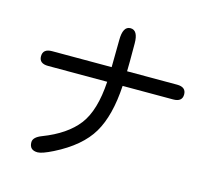

<svg xmlns="http://www.w3.org/2000/svg" viewBox="-116 -947 1232 1116"><g transform="rotate(15 500.0 -388.5)"><path d="M581.1 -559.6H881.8Q936.5 -559.6 936.5 -514.6Q936.5 -470.7 881.8 -470.7H578.1Q567.4 -289.1 504.9 -183.6Q442.4 -78.1 291 -2Q226.6 30.3 200.2 30.3Q150.4 30.3 150.4 -17.6Q150.4 -47.9 201.2 -67.4Q340.8 -121.1 407.7 -208Q474.6 -294.9 485.4 -470.7H129.9Q75.2 -470.7 75.2 -514.6Q75.2 -559.6 129.9 -559.6H488.3L490.2 -722.7Q490.2 -806.6 536.1 -806.6Q582 -806.6 582 -726.6V-617.2Z"/></g></svg>

Font: MotoyaLMaru
Style: W3 mono
Weight: 400
Version: Version 1.01